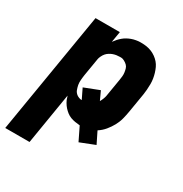

<svg xmlns="http://www.w3.org/2000/svg" viewBox="-187 -659 959 1006"><g transform="rotate(30 292.5 -156.5)"><path d="M-15 215 107 -520H254L243 -455Q251 -466 259.5 -475.5Q268 -485 278 -493.5Q288 -502 299 -508Q310 -514 322 -518.5Q334 -523 348.5 -525.5Q363 -528 371 -528H380Q397 -528 412.5 -525.5Q428 -523 442.5 -517Q457 -511 469.5 -502Q482 -493 492 -481.5Q502 -470 508.5 -456Q515 -442 519.5 -427Q524 -412 526.5 -396.5Q529 -381 529 -364.5Q529 -348 527.5 -329Q526 -310 524 -299L505 -185Q501 -161 495 -137.5Q489 -114 477 -92Q465 -70 448.5 -50Q432 -30 410 -16L444 53L355 88L316 8Q302 7 287 4.5Q272 2 259 -3Q246 -8 235 -16.5Q224 -25 214.5 -35.5Q205 -46 197 -60Q189 -74 187 -84L183 -95L132 215ZM256 -112H259L230 -172L320 -207L344 -155Q350 -165 354.5 -177Q359 -189 360 -196L378 -304Q380 -316 381 -327Q382 -338 380.5 -349Q379 -360 376 -370.5Q373 -381 365.5 -388.5Q358 -396 347 -402Q336 -408 328 -408H319Q309 -408 299 -406.5Q289 -405 279 -401.5Q269 -398 259.5 -392Q250 -386 243 -378Q236 -370 230.5 -358.5Q225 -347 224 -340L206 -232Q205 -225 204 -217Q203 -209 202.5 -201.5Q202 -194 202 -186.5Q202 -179 203.5 -171.5Q205 -164 207 -157Q209 -150 211.5 -143.5Q214 -137 218.5 -131.5Q223 -126 228.5 -122Q234 -118 242 -115Q250 -112 256 -112Z"/></g></svg>

Font: Iosevka Aile Heavy Oblique
Style: Regular
Weight: 900
Italic angle: -9°
Designer: Belleve Invis
Foundry: Belleve Invis
Version: Version 31.1.0; ttfautohint (v1.8.4)